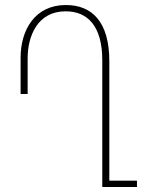

<svg xmlns="http://www.w3.org/2000/svg" viewBox="-20 -744 571 764"><path d="M242 -724C119 -724 62 -625 62 -514V-370H90V-512C90 -600 129 -699 241 -699C329 -699 387 -640 387 -504V0H525V-25H415V-500C415 -659 345 -724 242 -724Z"/></svg>

Font: Noto Serif Armenian ExtraCondensed Thin
Style: Regular
Weight: 100
Width: 2
Designer: Monotype Design Team
Foundry: Monotype Imaging Inc.
Version: Version 2.008